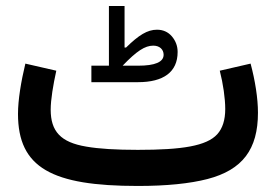

<svg xmlns="http://www.w3.org/2000/svg" viewBox="-20 -616 914 636"><path d="M708 -381.8C719.2 -338.4 726.1 -289.6 726.1 -254.9C726.1 -218.8 717.3 -190.9 699.7 -171.4C664.1 -132.3 583 -119.6 436.5 -119.6C364.7 -119.6 307.6 -123 265.6 -130.4C181.2 -144.5 147.9 -180.7 147.9 -252.9C147.9 -285.6 156.2 -335.4 166.5 -381.8L64 -405.3C49.8 -346.2 39.6 -285.2 39.6 -238.8C39.6 -60.1 152.3 0 436.5 0C531.7 0 608.4 -7.8 667 -22.9C783.7 -53.2 834.5 -121.6 834.5 -242.7C834.5 -290 825.2 -349.1 810.1 -405.3ZM282.7 -398.4V-343.8H437.5C521 -343.8 568.4 -377 568.4 -443.8C568.4 -463.4 562 -480.5 549.3 -495.6C536.6 -510.3 520 -517.6 500 -517.6C468.3 -517.6 439.9 -500 397.5 -458.5H392.6V-596.2H340.8V-398.4ZM386.2 -398.4C432.6 -446.8 460 -464.8 487.8 -464.8C508.8 -464.8 522 -452.1 522 -434.6C522 -410.6 493.7 -398.4 437.5 -398.4Z"/></svg>

Font: Estedad SemiBold
Style: Regular
Weight: 600
Designer: Amin Abedi
Version: Version 7.3